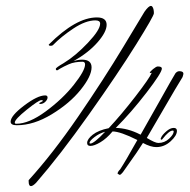

<svg xmlns="http://www.w3.org/2000/svg" viewBox="-20 -580 643 650"><path d="M286 -94Q283 -94 283 -96Q283 -103 300 -116Q317 -129 336 -134Q298 -94 286 -94ZM229 -373Q280 -402 310.5 -437Q341 -472 341 -496Q341 -521 308 -521Q237 -521 145 -429Q145 -425 151 -425Q157 -425 159 -427Q187 -456 228.5 -483.5Q270 -511 303 -511Q319 -511 319 -500Q319 -479 277.5 -435Q236 -391 195 -366Q169 -351 169 -347Q169 -342 173 -342Q175 -342 176 -343L184 -348Q191 -352 197 -355Q203 -358 213 -362.5Q223 -367 235 -369Q247 -371 259 -371Q268 -371 268 -362Q268 -341 230 -293Q192 -245 135 -203Q78 -161 35 -161Q30 -161 30 -165Q30 -176 70.5 -208.5Q111 -241 120 -241Q125 -241 125 -239Q125 -237 119 -234.5Q113 -232 113 -230Q113 -228 116 -228Q126 -228 133.5 -235.5Q141 -243 141 -250Q141 -257 133 -257Q107 -257 61.5 -222.5Q16 -188 16 -168Q16 -156 37 -156Q94 -156 155 -193Q216 -230 253 -276Q290 -322 290 -352Q290 -378 258 -378Q244 -378 229 -373ZM77 34V30Q158 -59 244.5 -185Q331 -311 398.5 -423Q466 -535 469 -540Q483 -560 491 -560Q494 -560 496 -557Q501 -550 501 -535Q501 -526 440.5 -429Q380 -332 281.5 -193Q183 -54 102 39Q91 50 85 50Q77 50 77 34ZM574 -332Q564 -316 521 -239Q478 -162 456 -124Q455 -124 454 -125Q413 -146 372 -147Q424 -199 476 -266.5Q528 -334 528 -348Q528 -355 514 -355Q509 -355 498 -346Q487 -337 487 -333H490Q493 -333 494 -334Q486 -315 438.5 -253.5Q391 -192 348 -146Q313 -139 294 -124Q275 -109 275 -96Q275 -86 286 -86Q299 -86 320 -98.5Q341 -111 361 -135Q387 -135 445 -106Q403 -31 387 -7Q378 2 378 8L385 12Q389 12 396 3Q402 -6 416 -25.5Q430 -45 442 -62.5Q454 -80 464 -96Q490 -82 509 -82Q536 -82 557.5 -101.5Q579 -121 579 -137Q579 -147 568 -147Q556 -147 542 -134.5Q528 -122 525 -113Q524 -112 524 -110Q524 -107 528 -107L534 -114Q540 -122 549 -130Q558 -138 565 -138Q568 -138 568 -135Q568 -125 552.5 -110.5Q537 -96 516 -96Q505 -96 477 -113Q496 -145 537 -216Q578 -287 598 -319Q598 -320 599.5 -324Q601 -328 601 -330Q601 -339 587 -339Q580 -339 574 -332Z"/></svg>

Font: Herr Von Muellerhoff
Style: Regular
Weight: 400
Designer: Alejandro Paul
Foundry: Alejandro Paul
Version: Version 1.000